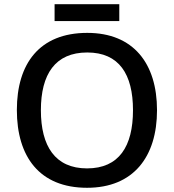

<svg xmlns="http://www.w3.org/2000/svg" viewBox="-20 -881 825 911"><path d="M546 -861H239V-781H546ZM725 -358C725 -580 613 -725 394 -725C167 -725 60 -579 60 -359C60 -138 167 10 393 10C613 10 725 -137 725 -358ZM174 -358C174 -529 242 -632 394 -632C545 -632 611 -529 611 -358C611 -187 545 -82 393 -82C242 -82 174 -187 174 -358Z"/></svg>

Font: Noto Sans Bassa Vah Medium
Style: Regular
Weight: 500
Designer: Monotype Design Team
Foundry: Monotype Imaging Inc.
Version: Version 2.002